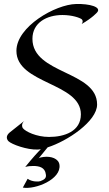

<svg xmlns="http://www.w3.org/2000/svg" viewBox="-20 -728 544 959"><path d="M465 -206C465 -375 142 -357 142 -534C142 -615 214 -653 292 -653C341 -653 379 -639 388 -632C388 -632 399 -624 388 -608C442 -639 465 -666 465 -666C489 -693 427 -710 360 -708C257 -706 62 -595 62 -474C62 -308 384 -316 384 -157C384 -72 302 -44 225 -44C162 -44 107 -71 94 -88C94 -88 82 -105 101 -124C49 -83 28 -66 28 -66C8 -49 13 -33 22 -23C38 -7 115 21 168 19C173 19 178 18 184 17C168 33 144 59 106 106C119 102 133 101 146 101C174 101 205 107 209 143C213 163 199 170 181 177C173 180 140 181 118 165L94 209C156 220 287 168 277 95C273 64 235 51 197 56C190 57 177 59 173 63L218 8C316 -23 465 -122 465 -206Z"/></svg>

Font: Quintessential
Style: Regular
Weight: 400
Designer: Astigmatic (AOETI)
Foundry: Astigmatic (AOETI)
Version: Version 1.000